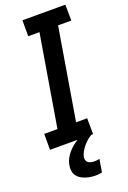

<svg xmlns="http://www.w3.org/2000/svg" viewBox="-179 -794 720 1076"><g transform="rotate(-20 181.5 -256.0)"><path d="M3 0V-95H82L173 -640H106V-735H362L363 -640H284L193 -95H259L260 0ZM195 223Q179 223 163.5 220.5Q148 218 133.5 213Q119 208 106.5 200Q94 192 85.5 180Q77 168 74.5 152.5Q72 137 75 121Q79 92 97.5 65Q116 38 141.5 18Q167 -2 196 -14.5Q225 -27 255 -33L250 0Q235 8 222 19.5Q209 31 198 44.5Q187 58 178.5 73Q170 88 167 104Q166 114 169 123Q172 132 179.5 137Q187 142 197 144Q207 146 217 146Q224 146 231.5 145Q239 144 246 142L233 219Q223 221 213.5 222Q204 223 195 223Z"/></g></svg>

Font: Iosevka QP
Style: Bold Italic
Weight: 700
Italic angle: -9°
Designer: Belleve Invis
Foundry: Belleve Invis
Version: Version 20.0.0; ttfautohint (v1.8.4)